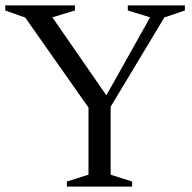

<svg xmlns="http://www.w3.org/2000/svg" viewBox="-26 -695 714 715"><path d="M68 -629.5 -6.5 -656V-675H253V-656L169 -630.5L387 -315.5L357 -316.5L533 -630.5L450 -656V-675H662.5V-656L586 -630L386 -297.5V-44.5L466 -19V0H223V-19L303.5 -44.5V-294.5Z"/></svg>

Font: Newsreader 24pt
Style: Regular
Weight: 400
Designer: Hugues Gentile
Foundry: Production Type
Version: Version 1.003